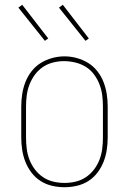

<svg xmlns="http://www.w3.org/2000/svg" viewBox="-20 -776 540 804"><path d="M250 8Q224 8 198 2Q172 -4 150 -18Q128 -32 112 -53Q96 -74 86.5 -98Q77 -122 73 -148Q69 -174 69 -200V-330Q69 -356 73 -382Q77 -408 86.5 -432.5Q96 -457 112.5 -478Q129 -499 151 -512.5Q173 -526 198.5 -533Q224 -540 250 -540Q276 -540 301.5 -533Q327 -526 349 -512.5Q371 -499 387.5 -478Q404 -457 413.5 -432.5Q423 -408 427 -382Q431 -356 431 -330V-200Q431 -174 427 -148Q423 -122 413.5 -98Q404 -74 388 -53Q372 -32 350 -18Q328 -4 302 2Q276 8 250 8ZM250 -10Q274 -10 297 -15.5Q320 -21 339.5 -34Q359 -47 373.5 -66Q388 -85 396.5 -107Q405 -129 408 -152.5Q411 -176 411 -200V-330Q411 -354 408 -377.5Q405 -401 396.5 -423Q388 -445 373.5 -464.5Q359 -484 338.5 -496.5Q318 -509 294.5 -514.5Q271 -520 248 -520Q224 -520 201 -514Q178 -508 159 -495Q140 -482 126 -463Q112 -444 103.5 -422Q95 -400 92 -376.5Q89 -353 89 -330V-200Q89 -176 92 -152.5Q95 -129 103.5 -107Q112 -85 126.5 -66Q141 -47 160.5 -34Q180 -21 203 -15.5Q226 -10 250 -10ZM338 -605 227 -744 243 -756 352 -615ZM168 -605 57 -744 73 -756 182 -615Z"/></svg>

Font: Iosevka Slab Thin
Style: Regular
Weight: 100
Monospace: yes
Designer: Belleve Invis
Foundry: Belleve Invis
Version: Version 11.1.0; ttfautohint (v1.8.3)